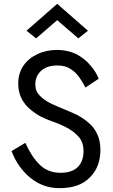

<svg xmlns="http://www.w3.org/2000/svg" viewBox="-20 -970 588 1000"><path d="M112 -226Q144 -154 187 -112Q230 -70 295 -70Q355 -70 385 -100Q415 -130 415 -183Q415 -229 390 -257Q365 -286 328 -305Q293 -324 251 -338Q226 -347 194 -362Q164 -378 137 -401Q110 -423 92 -457Q75 -491 75 -535Q75 -588 102 -628Q129 -667 175 -688Q220 -710 278 -710Q331 -710 378 -688Q426 -661 450 -630Q480 -597 494 -560L425 -514Q408 -547 391 -570Q369 -599 345 -612Q320 -629 279 -629Q226 -629 195 -602Q164 -575 164 -529Q164 -495 187 -472Q210 -448 247 -430Q281 -414 326 -396Q358 -383 384 -370Q416 -353 442 -330Q470 -307 486 -272Q503 -238 503 -190Q503 -100 448 -46Q395 10 290 10Q204 10 138 -44Q73 -97 40 -183ZM278 -865 168 -770 118 -810 278 -950 438 -810 388 -770Z"/></svg>

Font: jost-mod-400
Style: Regular
Weight: 400
Version: Version 3.200; ttfautohint (v0.97) -l 8 -r 50 -G 200 -x 14 -